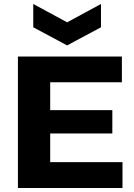

<svg xmlns="http://www.w3.org/2000/svg" viewBox="-20 -944 674 964"><path d="M70 0V-660H592V-531H232V-391H544V-274H232V-130H595V0ZM147 -924 317 -832 487 -924V-807L317 -716L147 -807Z"/></svg>

Font: Bricolage Grotesque 10pt ExtraBold
Style: Regular
Weight: 800
Designer: Mathieu Triay
Foundry: Atelier Triay
Version: Version 1.000; ttfautohint (v1.8.4.7-5d5b);gftools[0.9.32]